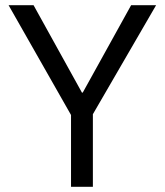

<svg xmlns="http://www.w3.org/2000/svg" viewBox="-20 -718 633 738"><path d="M253 0V-276L13 -698H109L295 -362H298L484 -698H580L337 -279V0Z"/></svg>

Font: IBM Plex Thai
Style: Regular
Weight: 400
Designer: Mike Abbink, Paul van der Laan, Pieter van Rosmalen, Ben Mitchell, Mark Frömberg
Foundry: Bold Monday
Version: Version 1.0